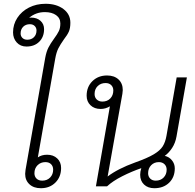

<svg xmlns="http://www.w3.org/2000/svg" viewBox="-20 -985 1031 1015"><path d="M303 -97Q303 -50 273 -20Q243 10 196 10Q158 10 135.5 -11Q113 -32 113 -66Q113 -73 115 -87L219 -679Q225 -712 236 -733.5Q247 -755 266 -781Q283 -804 291 -820.5Q299 -837 299 -861Q299 -889 276.5 -905Q254 -921 217 -921Q170 -921 134 -891Q138 -892 144 -892Q175 -892 194 -875Q213 -858 213 -831Q213 -790 187.5 -764.5Q162 -739 120 -739Q88 -739 68.5 -760.5Q49 -782 49 -814Q49 -856 71.5 -890.5Q94 -925 133 -945Q172 -965 221 -965Q278 -965 315 -937.5Q352 -910 352 -865Q352 -836 344 -818Q336 -800 318 -777Q299 -750 288.5 -729.5Q278 -709 272 -675L180 -153Q200 -167 229 -167Q262 -167 282.5 -147.5Q303 -128 303 -97ZM138 -857Q116 -857 102.5 -843.5Q89 -830 89 -808Q89 -794 98.5 -784.5Q108 -775 124 -775Q146 -775 159.5 -788.5Q173 -802 173 -824Q173 -838 163.5 -847.5Q154 -857 138 -857ZM261 -88Q261 -106 250 -117Q239 -128 220 -128Q195 -128 178.5 -111.5Q162 -95 162 -69Q162 -52 173 -41Q184 -30 203 -30Q229 -30 245 -46.5Q261 -63 261 -88Z M851 -161Q874 -156 889 -137.5Q904 -119 904 -95Q904 -48 874 -19Q844 10 796 10Q762 10 741.5 -9.5Q721 -29 721 -61Q721 -78 727 -96Q677 -79 626.5 -53.5Q576 -28 546 0H487L561 -423Q538 -409 512 -409Q479 -409 458.5 -428.5Q438 -448 438 -479Q438 -526 468.5 -556Q499 -586 546 -586Q584 -586 606.5 -565Q629 -544 629 -509Q629 -503 627 -489L549 -52Q603 -93 694 -126Q759 -149 792.5 -169Q826 -189 840 -211Q854 -233 860 -267L914 -576H968L913 -263Q907 -229 890 -203Q873 -177 851 -161ZM521 -448Q547 -448 563 -464.5Q579 -481 579 -507Q579 -524 568 -535Q557 -546 538 -546Q513 -546 496.5 -530Q480 -514 480 -488Q480 -470 491.5 -459Q503 -448 521 -448ZM820 -128Q795 -128 779 -111.5Q763 -95 763 -69Q763 -52 774 -41Q785 -30 803 -30Q829 -30 845 -46.5Q861 -63 861 -88Q861 -106 849.5 -117Q838 -128 820 -128Z"/></svg>

Font: Sarabun ExtraLight
Style: Italic
Weight: 275
Italic angle: -10°
Designer: Suppakit Chalermlarp | Katatrad Co.,Ltd.
Foundry: Cadson Demak Co.,Ltd.
Version: Version 1.000; ttfautohint (v1.6)